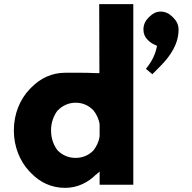

<svg xmlns="http://www.w3.org/2000/svg" viewBox="-20 -887 931 929"><path d="M260 -353C282 -376 312 -390 346 -390C380 -390 409 -377 432 -353C445 -337 458 -313 462 -286V-285V-228V-227C458 -200 446 -177 432 -159C411 -137 381 -123 346 -123C311 -123 282 -136 259 -159C240 -183 227 -216 227 -256C227 -295 240 -328 259 -353ZM625 -866 624 -867H461L460 -866L461 -533H451C388 -536 323 -535 295 -535C231 -535 175 -508 132 -464L124 -456C76 -406 47 -335 47 -256C47 -177 76 -107 123 -57L131 -49C173 -5 229 22 295 22C356 22 407 -5 444 -42H445L462 -57V6L463 7H624L625 6ZM697 -800C683 -786 674 -767 674 -744C674 -724 681 -708 693 -696L700 -689C708 -681 720 -674 732 -669L740 -665L738 -657C728 -608 700 -571 686 -554L717 -528C727 -537 737 -548 748 -559L755 -566C804 -615 844 -674 844 -744C844 -767 834 -786 820 -800L813 -807C799 -821 780 -831 757 -831C736 -831 718 -821 704 -807Z"/></svg>

Font: Hussar Woodtype
Style: SeBd
Weight: 900
Foundry: Cannot Into Space Fonts
Version: Version 1.07